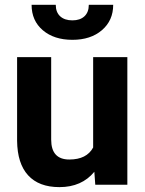

<svg xmlns="http://www.w3.org/2000/svg" viewBox="-20 -765 600 795"><path d="M370.6 -53.7Q318.4 9.8 226.1 9.8Q141.1 9.8 96.4 -39.1Q51.8 -87.9 50.8 -182.1V-528.3H191.9V-187Q191.9 -104.5 267.1 -104.5Q338.9 -104.5 365.7 -154.3V-528.3H507.3V0H374.5ZM448.7 -745.1Q448.7 -680.2 402.1 -640.1Q355.5 -600.1 279.8 -600.1Q204.1 -600.1 157.5 -639.6Q110.8 -679.2 110.8 -745.1H210.9Q210.9 -714.4 229.2 -697.5Q247.6 -680.7 279.8 -680.7Q311.5 -680.7 329.6 -697.5Q347.7 -714.4 347.7 -745.1Z"/></svg>

Font: SteelSelectRoboto
Style: Roboto-Bold
Weight: 700
Designer: Google
Version: Version 2.137; 2017